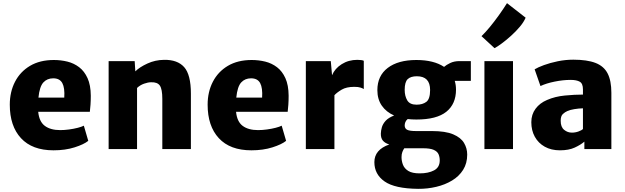

<svg xmlns="http://www.w3.org/2000/svg" viewBox="-20 -944 3960 1216"><path d="M319 8Q184 8 113 -68.8Q42 -145.5 42 -281Q42 -362 75 -426Q108 -490 170.2 -527Q232.5 -564 321 -564Q365.5 -564 407 -553.8Q448.5 -543.5 481.5 -518.2Q514.5 -493 534.5 -449Q554.5 -405 555 -338Q555 -308 553.2 -281Q551.5 -254 549 -236H222Q228 -173.5 264 -146.8Q300 -120 361 -120Q388 -120 417.5 -124Q447 -128 472.2 -134.5Q497.5 -141 511 -148L539 -52Q511.5 -29.5 452.5 -10.8Q393.5 8 319 8ZM317 -448Q278.5 -448 254.5 -421.8Q230.5 -395.5 223.5 -326H387Q391 -387 374.8 -417.5Q358.5 -448 317 -448Z M668 0V-557H833L837 -492Q863.5 -518.5 913.2 -541.5Q963 -564.5 1019 -565Q1104 -566.5 1146.5 -518.8Q1189 -471 1189 -351V0H1008V-318Q1008 -379 992.5 -401.8Q977 -424.5 937 -423Q917.5 -423 892.2 -414Q867 -405 848 -387V0Z M1572 8Q1437 8 1366 -68.8Q1295 -145.5 1295 -281Q1295 -362 1328 -426Q1361 -490 1423.2 -527Q1485.5 -564 1574 -564Q1618.5 -564 1660 -553.8Q1701.5 -543.5 1734.5 -518.2Q1767.5 -493 1787.5 -449Q1807.5 -405 1808 -338Q1808 -308 1806.2 -281Q1804.5 -254 1802 -236H1475Q1481 -173.5 1517 -146.8Q1553 -120 1614 -120Q1641 -120 1670.5 -124Q1700 -128 1725.2 -134.5Q1750.5 -141 1764 -148L1792 -52Q1764.5 -29.5 1705.5 -10.8Q1646.5 8 1572 8ZM1570 -448Q1531.5 -448 1507.5 -421.8Q1483.5 -395.5 1476.5 -326H1640Q1644 -387 1627.8 -417.5Q1611.5 -448 1570 -448Z M1917 0V-557H2075L2083 -467.5Q2100.5 -510 2144 -537.5Q2187.5 -565 2243 -565Q2255 -565 2267 -563.5Q2279 -562 2284 -559V-380Q2277.5 -384.5 2263.5 -389.2Q2249.5 -394 2224 -394Q2174 -394 2144 -376.2Q2114 -358.5 2098 -341V0Z M2617 -187Q2588 -187 2562 -190Q2551.5 -181.5 2547.2 -170.5Q2543 -159.5 2543 -150Q2543 -130 2558.8 -122Q2574.5 -114 2614 -114H2715Q2801.5 -114 2850.2 -93.2Q2899 -72.5 2919 -38.5Q2939 -4.5 2939 35Q2939 90.5 2913.2 131.5Q2887.5 172.5 2843.2 199.2Q2799 226 2743.2 239.2Q2687.5 252.5 2628 252Q2480.5 250.5 2415.8 205.2Q2351 160 2351 83Q2351 4 2445.5 -29Q2418 -37.5 2404.8 -53.5Q2391.5 -69.5 2392 -98Q2392.5 -117 2398.5 -138Q2404.5 -159 2422.2 -178.8Q2440 -198.5 2476 -212.5Q2426 -234.5 2398 -275Q2370 -315.5 2370 -373Q2370 -464 2435.8 -514Q2501.5 -564 2617 -564Q2727 -564 2792.5 -520.5Q2806.5 -533 2831.5 -545Q2856.5 -557 2890 -557H2962V-432H2860Q2868 -406 2868 -376Q2868 -285.5 2806.8 -236.2Q2745.5 -187 2617 -187ZM2618 -281Q2656.5 -281 2680.2 -299Q2704 -317 2704 -374Q2704 -461 2620 -461Q2581 -461 2562 -442.8Q2543 -424.5 2543 -375Q2543 -336 2559.2 -308.5Q2575.5 -281 2618 -281ZM2523 51Q2523 76 2532.2 99.8Q2541.5 123.5 2566.2 138.8Q2591 154 2638 154Q2693 154 2729 135Q2765 116 2765 72Q2765 50.5 2757.5 33Q2750 15.5 2727.2 5.2Q2704.5 -5 2659 -5H2540.5Q2533.5 5 2528.2 18.8Q2523 32.5 2523 51Z M3048 0V-557H3229V0ZM3112 -639 3029.5 -715Q3053 -737.5 3081.8 -772.2Q3110.5 -807 3139 -846.8Q3167.5 -886.5 3191 -924L3309 -832Q3297.5 -804.5 3271.8 -774Q3246 -743.5 3215 -715.8Q3184 -688 3156 -667.5Q3128 -647 3112 -639Z M3526 8Q3471 8 3430.2 -14.8Q3389.5 -37.5 3367.2 -77.8Q3345 -118 3345 -170Q3345 -219 3371.8 -255.2Q3398.5 -291.5 3445 -311Q3495.5 -333 3557.5 -339Q3619.5 -345 3672 -345V-378Q3672 -415 3651.8 -426.5Q3631.5 -438 3594 -438Q3546 -438 3493 -427.2Q3440 -416.5 3403 -399L3366 -505Q3386.5 -517.5 3425.2 -531.8Q3464 -546 3512.5 -556Q3561 -566 3611 -566Q3698.5 -566 3751.5 -545.5Q3804.5 -525 3828.2 -479Q3852 -433 3852 -356V0H3681V-47Q3658 -27 3620.2 -9.5Q3582.5 8 3526 8ZM3531 -179Q3531 -139.5 3552.8 -121.8Q3574.5 -104 3602 -104Q3624 -104 3644.2 -111.5Q3664.5 -119 3672 -127V-258Q3646 -257.5 3617.5 -252.8Q3589 -248 3574 -241Q3558.5 -234.5 3544.8 -221.8Q3531 -209 3531 -179Z"/></svg>

Font: Merriweather Sans ExtraBold
Style: Regular
Weight: 800
Designer: Eben Sorkin
Foundry: Eben Sorkin
Version: Version 2.001; ttfautohint (v1.8.3)